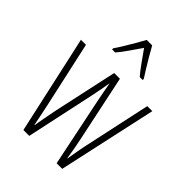

<svg xmlns="http://www.w3.org/2000/svg" viewBox="-221 -868 972 972"><g transform="rotate(45 265.5 -382.0)"><path d="M287 -377Q282 -402 277.5 -426.5Q273 -451 269 -474H268Q264 -451 259.5 -426Q255 -401 250 -377L169 0H127L10 -529H46L123 -180Q130 -148 136 -118Q142 -88 148 -58H150Q153 -80 160 -116Q167 -152 173 -184L248 -529H289L363 -178Q375 -123 385 -57H387Q391 -83 394 -99.5Q397 -116 399.5 -130Q402 -144 406 -163L485 -529H521L405 0H365ZM285 -764Q298 -740 316 -709.5Q334 -679 350.5 -652.5Q367 -626 375 -614V-606H354Q333 -630 309.5 -663.5Q286 -697 265 -726Q246 -699 222 -664Q198 -629 178 -606H156V-614Q168 -631 184.5 -658Q201 -685 217.5 -713.5Q234 -742 246 -764Z"/></g></svg>

Font: Noto Sans Tamil ExtraCondensed ExtraLight
Style: Regular
Weight: 200
Width: 2
Designer: Jelle Bosma - Monotype Design Team
Foundry: Monotype Imaging Inc.
Version: Version 2.004; ttfautohint (v1.8.4.7-5d5b)